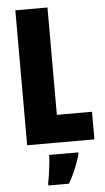

<svg xmlns="http://www.w3.org/2000/svg" viewBox="-62 -753 551 1012"><g transform="rotate(-5 214.0 -246.5)"><path d="M59 0V-714H229V-146H415V0ZM324 72Q301 152 261 221H152V207Q156 190 160 163Q164 136 167 108.5Q170 81 170 61H324Z"/></g></svg>

Font: Noto Sans Kannada ExtraCondensed Black
Style: Regular
Weight: 900
Width: 2
Designer: Jelle Bosma - Monotype Design Team
Foundry: Monotype Imaging Inc.
Version: Version 2.005; ttfautohint (v1.8.4.7-5d5b)